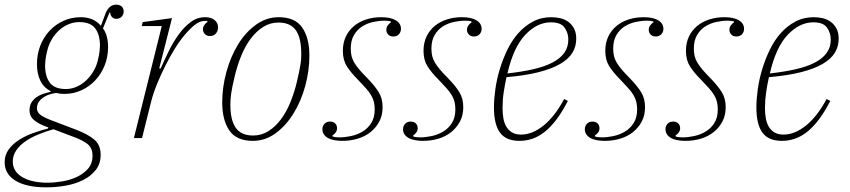

<svg xmlns="http://www.w3.org/2000/svg" viewBox="-64 -594 3656 826"><path d="M136 212Q50 212 3 183.5Q-44 155 -44 104Q-44 73 -27 49.5Q-10 26 17 8.5Q44 -9 77 -21Q110 -33 142 -41L144 -46L135 -49Q104 -60 83.5 -76.5Q63 -93 63 -120Q63 -140 72 -154Q81 -168 94.5 -177Q108 -186 124 -191Q140 -196 154 -199V-202Q124 -217 109.5 -247Q95 -277 95 -318Q95 -361 109.5 -398Q124 -435 149.5 -462Q175 -489 209.5 -504.5Q244 -520 283 -520Q339 -520 370 -483L387 -528Q402 -574 436 -574Q451 -574 459.5 -566Q468 -558 468 -545Q468 -531 459 -522Q450 -513 436 -513Q426 -513 418.5 -520Q411 -527 410 -540H407L379 -472Q390 -457 395.5 -436.5Q401 -416 401 -392Q401 -349 386 -312Q371 -275 345.5 -248Q320 -221 286 -205.5Q252 -190 213 -190Q193 -190 178 -194Q169 -193 155 -189.5Q141 -186 127.5 -178Q114 -170 104.5 -158Q95 -146 95 -128Q95 -113 107.5 -102Q120 -91 153 -78L266 -35Q313 -17 341 6Q369 29 369 72Q369 110 348.5 136.5Q328 163 294.5 180Q261 197 219.5 204.5Q178 212 136 212ZM219 -211Q243 -211 265 -220.5Q287 -230 305 -246.5Q323 -263 336.5 -285Q350 -307 356 -331Q363 -358 364.5 -374.5Q366 -391 366 -397Q366 -445 345.5 -472Q325 -499 277 -499Q253 -499 230.5 -489.5Q208 -480 190 -463.5Q172 -447 159 -425Q146 -403 140 -379Q133 -352 131.5 -335.5Q130 -319 130 -313Q130 -265 150.5 -238Q171 -211 219 -211ZM140 192Q169 192 203 186.5Q237 181 266 167.5Q295 154 314.5 132Q334 110 334 76Q334 41 310.5 24Q287 7 253 -5L166 -38Q131 -28 99.5 -15Q68 -2 44 15Q20 32 5.5 53.5Q-9 75 -9 101Q-9 124 2.5 141Q14 158 34.5 169.5Q55 181 82 186.5Q109 192 140 192Z M632 -482H546L550 -499L676 -516L621 -300L627 -299Q642 -333 661 -372Q680 -411 703.5 -444Q727 -477 755.5 -498.5Q784 -520 818 -520Q845 -520 859.5 -507.5Q874 -495 874 -477Q874 -460 864.5 -449.5Q855 -439 839 -439Q825 -439 817 -448Q809 -457 809 -468Q809 -478 815 -486.5Q821 -495 829 -500L827 -504H816Q795 -504 772 -485.5Q749 -467 721 -432Q706 -414 686.5 -382Q667 -350 647.5 -311.5Q628 -273 611.5 -232.5Q595 -192 586 -156L547 0H512Z M1025 -11Q1061 -11 1091 -30Q1121 -49 1144.5 -80.5Q1168 -112 1185 -153.5Q1202 -195 1213 -241Q1219 -266 1222.5 -284Q1226 -302 1228.5 -316Q1231 -330 1231.5 -341.5Q1232 -353 1232 -364Q1232 -394 1227 -418.5Q1222 -443 1211 -460.5Q1200 -478 1181 -487.5Q1162 -497 1134 -497Q1098 -497 1068 -478Q1038 -459 1014.5 -427.5Q991 -396 974 -354.5Q957 -313 946 -267Q934 -217 930.5 -191.5Q927 -166 927 -144Q927 -114 932 -89.5Q937 -65 948 -47.5Q959 -30 978 -20.5Q997 -11 1025 -11ZM1024 12Q953 12 922.5 -33Q892 -78 892 -153Q892 -219 910 -284.5Q928 -350 960 -402.5Q992 -455 1037 -487.5Q1082 -520 1135 -520Q1206 -520 1236.5 -475Q1267 -430 1267 -355Q1267 -289 1249 -223.5Q1231 -158 1198.5 -105.5Q1166 -53 1121.5 -20.5Q1077 12 1024 12Z M1409 12Q1367 12 1345 -1.5Q1323 -15 1323 -38Q1323 -52 1332 -61.5Q1341 -71 1356 -71Q1370 -71 1378 -63Q1386 -55 1386 -42Q1386 -32 1380 -24Q1374 -16 1366 -11L1367 -7Q1372 -5 1380 -4Q1388 -3 1397 -3Q1419 -3 1445.5 -8.5Q1472 -14 1495 -27.5Q1518 -41 1533 -64.5Q1548 -88 1548 -123Q1548 -141 1544.5 -155.5Q1541 -170 1532.5 -184.5Q1524 -199 1510 -214.5Q1496 -230 1476 -251Q1445 -282 1428 -309Q1411 -336 1411 -375Q1411 -410 1424 -437Q1437 -464 1459.5 -482.5Q1482 -501 1512 -510.5Q1542 -520 1576 -520Q1617 -520 1639 -506.5Q1661 -493 1661 -470Q1661 -456 1652 -446.5Q1643 -437 1628 -437Q1614 -437 1606 -445.5Q1598 -454 1598 -466Q1598 -476 1604 -484.5Q1610 -493 1618 -498L1617 -502Q1608 -505 1590 -505Q1567 -505 1541.5 -499.5Q1516 -494 1494.5 -480.5Q1473 -467 1459 -443.5Q1445 -420 1445 -385Q1445 -367 1448.5 -352.5Q1452 -338 1460.5 -324Q1469 -310 1482.5 -294Q1496 -278 1517 -257Q1549 -224 1565.5 -197Q1582 -170 1582 -133Q1582 -98 1568 -71.5Q1554 -45 1530.5 -26Q1507 -7 1475.5 2.5Q1444 12 1409 12Z M1756 12Q1714 12 1692 -1.5Q1670 -15 1670 -38Q1670 -52 1679 -61.5Q1688 -71 1703 -71Q1717 -71 1725 -63Q1733 -55 1733 -42Q1733 -32 1727 -24Q1721 -16 1713 -11L1714 -7Q1719 -5 1727 -4Q1735 -3 1744 -3Q1766 -3 1792.5 -8.5Q1819 -14 1842 -27.5Q1865 -41 1880 -64.5Q1895 -88 1895 -123Q1895 -141 1891.5 -155.5Q1888 -170 1879.5 -184.5Q1871 -199 1857 -214.5Q1843 -230 1823 -251Q1792 -282 1775 -309Q1758 -336 1758 -375Q1758 -410 1771 -437Q1784 -464 1806.5 -482.5Q1829 -501 1859 -510.5Q1889 -520 1923 -520Q1964 -520 1986 -506.5Q2008 -493 2008 -470Q2008 -456 1999 -446.5Q1990 -437 1975 -437Q1961 -437 1953 -445.5Q1945 -454 1945 -466Q1945 -476 1951 -484.5Q1957 -493 1965 -498L1964 -502Q1955 -505 1937 -505Q1914 -505 1888.5 -499.5Q1863 -494 1841.5 -480.5Q1820 -467 1806 -443.5Q1792 -420 1792 -385Q1792 -367 1795.5 -352.5Q1799 -338 1807.5 -324Q1816 -310 1829.5 -294Q1843 -278 1864 -257Q1896 -224 1912.5 -197Q1929 -170 1929 -133Q1929 -98 1915 -71.5Q1901 -45 1877.5 -26Q1854 -7 1822.5 2.5Q1791 12 1756 12Z M2171 12Q2113 12 2087 -23.5Q2061 -59 2061 -132Q2061 -167 2067 -210Q2073 -253 2086 -296Q2099 -339 2118.5 -379.5Q2138 -420 2165.5 -451Q2193 -482 2228.5 -501Q2264 -520 2308 -520Q2328 -520 2347 -515.5Q2366 -511 2381 -500Q2396 -489 2405.5 -471.5Q2415 -454 2415 -427Q2415 -394 2398.5 -367Q2382 -340 2346 -319Q2310 -298 2253 -283.5Q2196 -269 2115 -262Q2108 -231 2103 -197.5Q2098 -164 2098 -129Q2098 -106 2101.5 -85.5Q2105 -65 2114 -49.5Q2123 -34 2138.5 -24.5Q2154 -15 2178 -15Q2226 -15 2274.5 -54Q2323 -93 2363 -168L2379 -160Q2355 -113 2330 -80Q2305 -47 2279 -26.5Q2253 -6 2226 3Q2199 12 2171 12ZM2119 -278Q2181 -285 2229.5 -296Q2278 -307 2312 -324.5Q2346 -342 2363.5 -366.5Q2381 -391 2381 -424Q2381 -452 2365 -475Q2349 -498 2306 -498Q2247 -498 2196 -444.5Q2145 -391 2119 -278Z M2538 12Q2496 12 2474 -1.5Q2452 -15 2452 -38Q2452 -52 2461 -61.5Q2470 -71 2485 -71Q2499 -71 2507 -63Q2515 -55 2515 -42Q2515 -32 2509 -24Q2503 -16 2495 -11L2496 -7Q2501 -5 2509 -4Q2517 -3 2526 -3Q2548 -3 2574.5 -8.5Q2601 -14 2624 -27.5Q2647 -41 2662 -64.5Q2677 -88 2677 -123Q2677 -141 2673.5 -155.5Q2670 -170 2661.5 -184.5Q2653 -199 2639 -214.5Q2625 -230 2605 -251Q2574 -282 2557 -309Q2540 -336 2540 -375Q2540 -410 2553 -437Q2566 -464 2588.5 -482.5Q2611 -501 2641 -510.5Q2671 -520 2705 -520Q2746 -520 2768 -506.5Q2790 -493 2790 -470Q2790 -456 2781 -446.5Q2772 -437 2757 -437Q2743 -437 2735 -445.5Q2727 -454 2727 -466Q2727 -476 2733 -484.5Q2739 -493 2747 -498L2746 -502Q2737 -505 2719 -505Q2696 -505 2670.5 -499.5Q2645 -494 2623.5 -480.5Q2602 -467 2588 -443.5Q2574 -420 2574 -385Q2574 -367 2577.5 -352.5Q2581 -338 2589.5 -324Q2598 -310 2611.5 -294Q2625 -278 2646 -257Q2678 -224 2694.5 -197Q2711 -170 2711 -133Q2711 -98 2697 -71.5Q2683 -45 2659.5 -26Q2636 -7 2604.5 2.5Q2573 12 2538 12Z M2885 12Q2843 12 2821 -1.5Q2799 -15 2799 -38Q2799 -52 2808 -61.5Q2817 -71 2832 -71Q2846 -71 2854 -63Q2862 -55 2862 -42Q2862 -32 2856 -24Q2850 -16 2842 -11L2843 -7Q2848 -5 2856 -4Q2864 -3 2873 -3Q2895 -3 2921.5 -8.5Q2948 -14 2971 -27.5Q2994 -41 3009 -64.5Q3024 -88 3024 -123Q3024 -141 3020.5 -155.5Q3017 -170 3008.5 -184.5Q3000 -199 2986 -214.5Q2972 -230 2952 -251Q2921 -282 2904 -309Q2887 -336 2887 -375Q2887 -410 2900 -437Q2913 -464 2935.5 -482.5Q2958 -501 2988 -510.5Q3018 -520 3052 -520Q3093 -520 3115 -506.5Q3137 -493 3137 -470Q3137 -456 3128 -446.5Q3119 -437 3104 -437Q3090 -437 3082 -445.5Q3074 -454 3074 -466Q3074 -476 3080 -484.5Q3086 -493 3094 -498L3093 -502Q3084 -505 3066 -505Q3043 -505 3017.5 -499.5Q2992 -494 2970.5 -480.5Q2949 -467 2935 -443.5Q2921 -420 2921 -385Q2921 -367 2924.5 -352.5Q2928 -338 2936.5 -324Q2945 -310 2958.5 -294Q2972 -278 2993 -257Q3025 -224 3041.5 -197Q3058 -170 3058 -133Q3058 -98 3044 -71.5Q3030 -45 3006.5 -26Q2983 -7 2951.5 2.5Q2920 12 2885 12Z M3300 12Q3242 12 3216 -23.5Q3190 -59 3190 -132Q3190 -167 3196 -210Q3202 -253 3215 -296Q3228 -339 3247.5 -379.5Q3267 -420 3294.5 -451Q3322 -482 3357.5 -501Q3393 -520 3437 -520Q3457 -520 3476 -515.5Q3495 -511 3510 -500Q3525 -489 3534.5 -471.5Q3544 -454 3544 -427Q3544 -394 3527.5 -367Q3511 -340 3475 -319Q3439 -298 3382 -283.5Q3325 -269 3244 -262Q3237 -231 3232 -197.5Q3227 -164 3227 -129Q3227 -106 3230.5 -85.5Q3234 -65 3243 -49.5Q3252 -34 3267.5 -24.5Q3283 -15 3307 -15Q3355 -15 3403.5 -54Q3452 -93 3492 -168L3508 -160Q3484 -113 3459 -80Q3434 -47 3408 -26.5Q3382 -6 3355 3Q3328 12 3300 12ZM3248 -278Q3310 -285 3358.5 -296Q3407 -307 3441 -324.5Q3475 -342 3492.5 -366.5Q3510 -391 3510 -424Q3510 -452 3494 -475Q3478 -498 3435 -498Q3376 -498 3325 -444.5Q3274 -391 3248 -278Z"/></svg>

Font: IBM Plex Serif ExtLt
Style: Italic
Weight: 200
Italic angle: -14°
Designer: Mike Abbink, Paul van der Laan, Pieter van Rosmalen
Foundry: Bold Monday
Version: Version 3.001